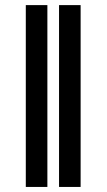

<svg xmlns="http://www.w3.org/2000/svg" viewBox="-20 -739 422 759"><path d="M167.3 -718.8H82V0H167.3ZM213.4 0H298.7V-718.8H213.4Z"/></svg>

Font: Margiela Sans Semi Bold
Style: Regular
Weight: 600
Designer: Stefan Endress, Andreas Faust
Version: Version 1.100;FEAKit 1.0